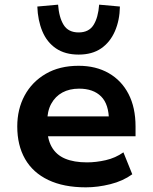

<svg xmlns="http://www.w3.org/2000/svg" viewBox="-20 -793 654 823"><path d="M348 10Q253 10 187 -21.5Q121 -53 87.5 -111.5Q54 -170 54 -251Q54 -325 85.5 -383.5Q117 -442 176 -476.5Q235 -511 317 -511Q391 -511 446 -479.5Q501 -448 531 -390Q561 -332 561 -251V-209H161V-294H462L447 -275Q447 -346 413.5 -379.5Q380 -413 319 -413Q278 -413 247.5 -396.5Q217 -380 199.5 -348Q182 -316 182 -267V-253Q182 -198 201.5 -163.5Q221 -129 259 -113Q297 -97 353 -97Q392 -97 433.5 -106.5Q475 -116 509 -140L547 -46Q507 -17 453 -3.5Q399 10 348 10ZM317 -559Q259 -559 220 -585.5Q181 -612 161.5 -659Q142 -706 140 -765L229 -773Q233 -718 253 -686Q273 -654 317 -654Q361 -654 381 -686Q401 -718 405 -773L494 -765Q493 -706 472.5 -659Q452 -612 413.5 -585.5Q375 -559 317 -559Z"/></svg>

Font: Nunito Sans 7pt
Style: Bold
Weight: 700
Designer: Vernon Adams
Foundry: Vernon Adams
Version: Version 3.101;gftools[0.9.27]